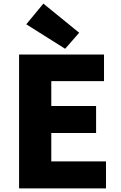

<svg xmlns="http://www.w3.org/2000/svg" viewBox="-20 -1047 670 1067"><path d="M86 0H569V-150H265V-308H514V-458H265V-596H558V-744H86ZM342 -776 420 -865 221 -1027 126 -912Z"/></svg>

Font: Noto Sans CJK JP Black
Style: Regular
Weight: 900
Designer: Ryoko NISHIZUKA (kana & ideographs); Paul D. Hunt (Latin, Greek & Cyrillic); Wenlong ZHANG (bopomofo); Sandoll Communica
Foundry: Adobe Systems Incorporated
Version: Version 1.004;PS 1.004;hotconv 1.0.82;makeotf.lib2.5.63406